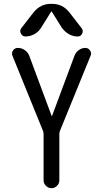

<svg xmlns="http://www.w3.org/2000/svg" viewBox="-20 -980 540 1000"><path d="M251 -960Q306.6 -960 341.8 -915L405.3 -833Q415 -820.3 408.2 -805.2Q401.4 -790 383.8 -790Q359.4 -790 337.9 -802.7Q316.4 -815.4 301.8 -835.9L250 -918.9Q250 -919.9 248 -919.9Q246.1 -919.9 246.1 -918.9L194.3 -835.9Q181.6 -814.5 159.2 -802.2Q136.7 -790 112.3 -790Q96.7 -790 88.9 -805.2Q81.1 -820.3 90.8 -833L154.3 -915Q190.4 -960 245.1 -960ZM204.1 -297.9 44.9 -689.5Q39.1 -704.1 47.9 -717.3Q56.6 -730.5 73.2 -730.5Q92.8 -730.5 109.4 -718.8Q126 -707 132.8 -688.5L249 -376Q249 -375 250 -375Q251 -375 251 -376L368.2 -690.4Q375 -708 390.6 -719.2Q406.2 -730.5 424.8 -730.5Q439.5 -730.5 448.7 -717.3Q458 -704.1 452.1 -690.4L292 -297.9Q289.1 -290 289.1 -281.2V-41Q289.1 -24.4 276.9 -12.2Q264.6 0 248 0Q231.4 0 219.2 -12.2Q207 -24.4 207 -41V-281.2Q207 -290 204.1 -297.9Z"/></svg>

Font: Rounded Mgen+ 1m regular
Style: Regular
Weight: 400
Designer: [Source Han Sans]
Ryoko NISHIZUKA  (kana & ideographs); Paul D. Hunt (Latin, Greek & Cyrillic); Wenlong ZHANG  (bopomofo
Version: Version 1.059.20150602